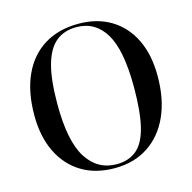

<svg xmlns="http://www.w3.org/2000/svg" viewBox="-110 -854 977 977"><g transform="rotate(-15 379.0 -365.0)"><path d="M377 14Q276 14 203 -30.5Q130 -75 90 -157Q50 -239 50 -351Q50 -475 90.5 -563Q131 -651 206.5 -697.5Q282 -744 387 -744Q485 -744 557 -700.5Q629 -657 668.5 -576.5Q708 -496 708 -383Q708 -262 668 -173Q628 -84 553.5 -35Q479 14 377 14ZM392 -3Q455 -3 496.5 -37.5Q538 -72 557.5 -150.5Q577 -229 577 -360Q577 -555 524 -642.5Q471 -730 372 -730Q307 -730 264 -694.5Q221 -659 199.5 -581.5Q178 -504 178 -375Q178 -181 234.5 -92Q291 -3 392 -3Z"/></g></svg>

Font: Literata 72pt Medium
Style: Regular
Weight: 500
Designer: Latin by Veronika Burian and Jose Scaglione. Greek by Irene Vlachou. Cyrillic by Vera Evstafieva.
Foundry: TypeTogether
Version: Version 3.002